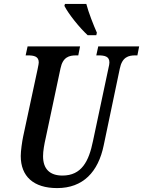

<svg xmlns="http://www.w3.org/2000/svg" viewBox="-20 -951 731 981"><path d="M428 -771H472L475 -784C458 -822 432 -888 421 -931H312L309 -921C331 -878 386 -810 428 -771ZM272 10C404 10 482 -72 510 -209L592 -600C604 -660 637 -668 671 -668H682L691 -714H482L472 -668H482C515 -668 539 -663 539 -632C539 -626 537 -613 534 -602L455 -230C434 -127 397 -54 299 -54C235 -54 200 -87 200 -153C200 -180 206 -213 214 -248L289 -601C301 -660 334 -668 369 -668H380L389 -714H121L111 -668H121C154 -668 178 -663 178 -632C178 -626 176 -617 172 -597L98 -252C93 -228 86 -180 86 -154C86 -50 151 10 272 10Z"/></svg>

Font: Noto Serif Condensed Semi
Style: Italic
Weight: 600
Width: 3
Italic angle: -12°
Designer: Monotype Design Team
Foundry: Monotype Imaging Inc.
Version: Version 1.901